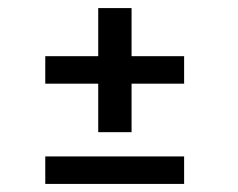

<svg xmlns="http://www.w3.org/2000/svg" viewBox="-20 -546 590 475"><path d="M223 -219V-339H92V-407H223V-526H305.5V-407H435.5V-339H305.5V-219ZM92 -91V-159H435.5V-91Z"/></svg>

Font: Trispace SemiCondensed
Style: Regular
Weight: 400
Width: 4
Designer: Tyler Finck
Foundry: Etcetera Type Company
Version: Version 1.210; ttfautohint (v1.8.3)